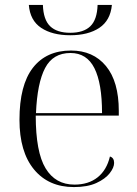

<svg xmlns="http://www.w3.org/2000/svg" viewBox="-20 -749 554 779"><path d="M265 -606Q192 -606 147 -636Q102 -666 97 -729H154Q156 -669 183.5 -642.5Q211 -616 265 -616Q319 -616 346.5 -642.5Q374 -669 376 -729H434Q428 -666 383 -636Q338 -606 265 -606ZM280 10Q177 10 118 -61.5Q59 -133 59 -263Q59 -404 113.5 -474Q168 -544 268 -544Q358 -544 410 -481Q462 -418 462 -299V-280H125Q125 -132 165 -66Q205 0 282 0Q339 0 376 -29.5Q413 -59 426 -114Q443 -109 443 -88Q443 -69 425 -46Q407 -23 371 -6.5Q335 10 280 10ZM394 -290Q394 -411 363 -472.5Q332 -534 266 -534Q195 -534 163 -473Q131 -412 126 -290Z"/></svg>

Font: Noto Serif Display Light
Style: Regular
Weight: 300
Designer: Monotype Design Team
Foundry: Monotype Imaging Inc.
Version: Version 2.009